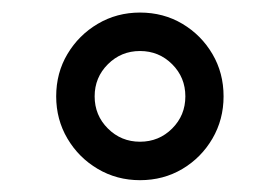

<svg xmlns="http://www.w3.org/2000/svg" viewBox="-20 -390 455 312"><path d="M71.3 -233.4Q71.3 -271.5 89.6 -302.2Q107.9 -333 138.9 -351.3Q169.9 -369.6 207.5 -369.6Q245.6 -369.6 276.4 -351.3Q307.1 -333 325.2 -302.2Q343.3 -271.5 343.3 -233.4Q343.3 -195.8 325.2 -164.8Q307.1 -133.8 276.4 -115.5Q245.6 -97.2 207.5 -97.2Q169.9 -97.2 138.9 -115.5Q107.9 -133.8 89.6 -164.8Q71.3 -195.8 71.3 -233.4ZM133.8 -233.4Q133.8 -202.6 155.3 -181.2Q176.8 -159.7 207.5 -159.7Q238.3 -159.7 259.8 -181.2Q281.2 -202.6 281.2 -233.4Q281.2 -264.2 259.8 -285.6Q238.3 -307.1 207.5 -307.1Q176.8 -307.1 155.3 -285.6Q133.8 -264.2 133.8 -233.4Z"/></svg>

Font: Vazirmatn FD Light
Style: Regular
Weight: 300
Designer: Saber Rastikerdar
Foundry: Saber Rastikerdar
Version: Version 33.003